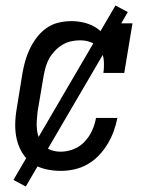

<svg xmlns="http://www.w3.org/2000/svg" viewBox="-20 -615 540 700"><path d="M201 8Q173 8 145.5 1.5Q118 -5 96.5 -20Q75 -35 61 -58Q47 -81 41 -107.5Q35 -134 35.5 -162.5Q36 -191 41 -219L62 -349Q66 -372 72.5 -394.5Q79 -417 89.5 -438.5Q100 -460 115 -479.5Q130 -499 150 -513Q170 -527 193.5 -532.5Q217 -538 240 -538Q261 -538 282 -533.5Q303 -529 321 -519.5Q339 -510 353 -495Q367 -480 375 -462L387 -530H463L433 -349H357Q360 -371 358.5 -393.5Q357 -416 346 -433.5Q335 -451 315 -459.5Q295 -468 272 -468Q256 -468 239.5 -464.5Q223 -461 208 -452Q193 -443 180.5 -430Q168 -417 159.5 -402Q151 -387 146.5 -370.5Q142 -354 139 -338L117 -208Q115 -191 114 -174Q113 -157 115 -140.5Q117 -124 123.5 -109Q130 -94 141.5 -83Q153 -72 168.5 -67Q184 -62 201 -62Q225 -62 248 -71Q271 -80 288.5 -98.5Q306 -117 316 -139.5Q326 -162 330 -185H408Q403 -160 394.5 -136.5Q386 -113 372.5 -90.5Q359 -68 340.5 -48.5Q322 -29 299 -16Q276 -3 251 2.5Q226 8 201 8ZM74 65 29 41 401 -595 446 -571Z"/></svg>

Font: Iosevka Curly Slab Oblique
Style: Regular
Weight: 400
Italic angle: -9°
Monospace: yes
Designer: Belleve Invis
Foundry: Belleve Invis
Version: Version 11.1.0; ttfautohint (v1.8.3)